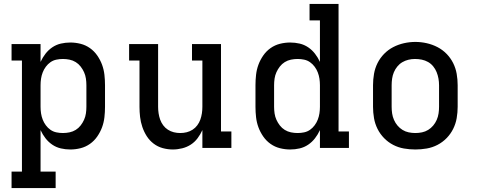

<svg xmlns="http://www.w3.org/2000/svg" viewBox="-20 -755 2440 980"><path d="M39 205V121H92V-446H39V-530H187V-439Q197 -461 212 -480.5Q227 -500 247 -513.5Q267 -527 290.5 -532.5Q314 -538 339 -538Q365 -538 391 -531.5Q417 -525 439 -509.5Q461 -494 476.5 -471.5Q492 -449 501 -424.5Q510 -400 513 -373.5Q516 -347 516 -320V-210Q516 -183 513 -156.5Q510 -130 501 -105.5Q492 -81 476.5 -58.5Q461 -36 439 -20.5Q417 -5 391 1.5Q365 8 339 8Q314 8 290.5 2.5Q267 -3 247 -16.5Q227 -30 212 -49.5Q197 -69 187 -91V121H264V205ZM301 -76Q318 -76 335 -79.5Q352 -83 366.5 -92Q381 -101 391.5 -114.5Q402 -128 409 -143.5Q416 -159 418.5 -176Q421 -193 421 -210V-320Q421 -337 418.5 -354Q416 -371 409 -386.5Q402 -402 391.5 -415.5Q381 -429 366.5 -438Q352 -447 335 -450.5Q318 -454 301 -454Q284 -454 267.5 -450.5Q251 -447 237.5 -437.5Q224 -428 214 -414.5Q204 -401 198 -385.5Q192 -370 189.5 -353.5Q187 -337 187 -320V-210Q187 -193 189.5 -176.5Q192 -160 198 -144.5Q204 -129 214 -115.5Q224 -102 237.5 -92.5Q251 -83 267.5 -79.5Q284 -76 301 -76Z M862 8Q836 8 810.5 1Q785 -6 764 -22Q743 -38 729 -60Q715 -82 706.5 -107Q698 -132 695 -158Q692 -184 692 -210V-446H639V-530H787V-210Q787 -193 789.5 -176.5Q792 -160 797.5 -144.5Q803 -129 813 -115.5Q823 -102 837 -93Q851 -84 867 -80Q883 -76 900 -76Q917 -76 933 -80Q949 -84 963 -93Q977 -102 987 -115.5Q997 -129 1002.5 -144.5Q1008 -160 1010.5 -176.5Q1013 -193 1013 -210V-446H960V-530H1108V-84H1161V0H1013V-91Q1003 -69 988.5 -49.5Q974 -30 954 -17Q934 -4 910 2Q886 8 862 8Z M1461 8Q1435 8 1409 1.5Q1383 -5 1361 -20.5Q1339 -36 1323.5 -58.5Q1308 -81 1299 -105.5Q1290 -130 1287 -156.5Q1284 -183 1284 -210V-320Q1284 -347 1287 -373.5Q1290 -400 1299 -424.5Q1308 -449 1323.5 -471.5Q1339 -494 1361 -509.5Q1383 -525 1409 -531.5Q1435 -538 1461 -538Q1486 -538 1509.5 -532.5Q1533 -527 1553 -513.5Q1573 -500 1588 -480.5Q1603 -461 1613 -439V-651H1560V-735H1708V-84H1761V0H1613V-91Q1603 -69 1588 -49.5Q1573 -30 1553 -16.5Q1533 -3 1509.5 2.5Q1486 8 1461 8ZM1499 -76Q1516 -76 1532.5 -79.5Q1549 -83 1562.5 -92.5Q1576 -102 1586 -115.5Q1596 -129 1602 -144.5Q1608 -160 1610.5 -176.5Q1613 -193 1613 -210V-320Q1613 -337 1610.5 -353.5Q1608 -370 1602 -385.5Q1596 -401 1586 -414.5Q1576 -428 1562.5 -437.5Q1549 -447 1532.5 -450.5Q1516 -454 1499 -454Q1482 -454 1465 -450.5Q1448 -447 1433.5 -438Q1419 -429 1408.5 -415.5Q1398 -402 1391 -386.5Q1384 -371 1381.5 -354Q1379 -337 1379 -320V-210Q1379 -193 1381.5 -176Q1384 -159 1391 -143.5Q1398 -128 1408.5 -114.5Q1419 -101 1433.5 -92Q1448 -83 1465 -79.5Q1482 -76 1499 -76Z M2100 8Q2071 8 2042 3Q2013 -2 1987 -15.5Q1961 -29 1940.5 -50Q1920 -71 1907 -97Q1894 -123 1889 -152Q1884 -181 1884 -210V-320Q1884 -349 1889 -378Q1894 -407 1907 -433Q1920 -459 1940.5 -480Q1961 -501 1987 -514.5Q2013 -528 2042 -534.5Q2071 -541 2100 -541Q2129 -541 2158 -534.5Q2187 -528 2213 -514.5Q2239 -501 2259.5 -480Q2280 -459 2293 -433Q2306 -407 2311 -378Q2316 -349 2316 -320V-210Q2316 -181 2311 -152Q2306 -123 2293 -97Q2280 -71 2259.5 -50Q2239 -29 2213 -15.5Q2187 -2 2158 3Q2129 8 2100 8ZM2100 -76Q2117 -76 2134 -79.5Q2151 -83 2165.5 -92Q2180 -101 2191 -114Q2202 -127 2209 -143Q2216 -159 2218.5 -176Q2221 -193 2221 -210V-320Q2221 -337 2218 -354Q2215 -371 2208.5 -387Q2202 -403 2191 -416.5Q2180 -430 2165 -438.5Q2150 -447 2133 -450.5Q2116 -454 2098 -454Q2081 -454 2064.5 -450Q2048 -446 2033.5 -437.5Q2019 -429 2008 -415.5Q1997 -402 1990.5 -386.5Q1984 -371 1981.5 -354Q1979 -337 1979 -320V-210Q1979 -193 1981.5 -176Q1984 -159 1991 -143Q1998 -127 2009 -114Q2020 -101 2034.5 -92Q2049 -83 2066 -79.5Q2083 -76 2100 -76Z"/></svg>

Font: Iosevka Slab Medium Extended
Style: Regular
Weight: 500
Width: 7
Monospace: yes
Designer: Belleve Invis
Foundry: Belleve Invis
Version: Version 11.1.1; ttfautohint (v1.8.3)